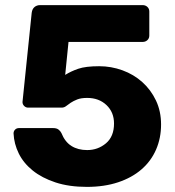

<svg xmlns="http://www.w3.org/2000/svg" viewBox="-20 -720 686 751"><path d="M320 11Q250 11 197 -6.5Q144 -24 108 -53Q72 -82 53.5 -119.5Q35 -157 33 -198Q33 -207 39 -213Q45 -219 54 -219H188Q201 -219 208.5 -213.5Q216 -208 220 -200Q234 -165 259.5 -149Q285 -133 321 -133Q363 -133 394.5 -159.5Q426 -186 426 -237Q426 -281 396.5 -309Q367 -337 321 -337Q297 -337 282 -331Q267 -325 256.5 -318Q246 -311 238.5 -305Q231 -299 221 -299H90Q81 -299 74.5 -305.5Q68 -312 68 -321L104 -670Q106 -685 115 -692.5Q124 -700 137 -700H538Q549 -700 556.5 -693Q564 -686 564 -675V-581Q564 -570 556.5 -563Q549 -556 538 -556H248L235 -427Q257 -441 286 -451Q315 -461 368 -461Q415 -461 459 -445Q503 -429 536.5 -399Q570 -369 590 -327Q610 -285 610 -233Q610 -180 590.5 -135Q571 -90 533.5 -57.5Q496 -25 442 -7Q388 11 320 11Z"/></svg>

Font: Fz Rubik
Style: Bold
Weight: 700
Designer: Hubert and Fischer
Foundry: Hubert and Fischer
Version: Vit hóa bi FontZin.com